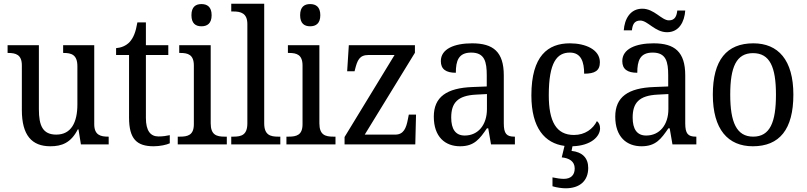

<svg xmlns="http://www.w3.org/2000/svg" viewBox="-20 -780 4356 1037"><path d="M252 10C313 10 363 -8 400 -81H404L417 0H567V-42H564C524 -42 489 -50 489 -109V-536H321V-494H324C365 -494 398 -485 398 -422V-216C398 -118 364 -53 284 -53C211 -53 190 -101 190 -190V-536H21V-494H24C65 -494 98 -485 98 -427V-186C98 -49 152 10 252 10Z M810 10C844 10 880 2 897 -6V-50C878 -46 860 -43 836 -43C793 -43 768 -73 768 -143V-483H889V-536H768V-659H722C713 -606 701 -577 681 -554C661 -532 633 -522 607 -520V-483H677V-145C677 -30 718 10 810 10Z M1068 -638C1099 -638 1123 -653 1123 -698C1123 -743 1099 -758 1068 -758C1037 -758 1014 -743 1014 -698C1014 -653 1037 -638 1068 -638ZM940 0H1205V-42H1193C1150 -42 1118 -51 1118 -114V-536H948V-494H954C995 -494 1027 -485 1027 -426V-109C1027 -50 994 -42 952 -42H940Z M1229 0H1494V-42H1482C1440 -42 1407 -51 1407 -114V-760H1229V-718H1241C1280 -718 1316 -709 1316 -650V-114C1316 -51 1284 -42 1241 -42H1229Z M1655 -638C1686 -638 1710 -653 1710 -698C1710 -743 1686 -758 1655 -758C1624 -758 1601 -743 1601 -698C1601 -653 1624 -638 1655 -638ZM1527 0H1792V-42H1780C1737 -42 1705 -51 1705 -114V-536H1535V-494H1541C1582 -494 1614 -485 1614 -426V-109C1614 -50 1581 -42 1539 -42H1527Z M1841 0H2223L2227 -161H2188L2183 -136C2174 -88 2160 -53 2115 -53H1950L2221 -495V-536H1864L1855 -395H1895L1897 -403C1910 -455 1921 -483 1971 -483H2111L1841 -40Z M2465 10C2542 10 2571 -30 2610 -87H2617L2632 0H2761V-42H2758C2716 -42 2701 -58 2701 -114V-373C2701 -500 2644 -546 2530 -546C2434 -546 2361 -516 2361 -450C2361 -406 2389 -387 2442 -387C2442 -451 2456 -496 2525 -496C2598 -496 2609 -446 2609 -373V-313L2533 -310C2392 -305 2323 -256 2323 -150C2323 -41 2384 10 2465 10ZM2490 -48C2440 -48 2417 -83 2417 -145C2417 -223 2450 -264 2552 -269L2610 -272V-191C2610 -106 2563 -48 2490 -48Z M3035 237C3111 237 3157 197 3157 127C3157 73 3125 41 3067 35L3072 10C3174 7 3221 -44 3221 -87C3221 -105 3214 -118 3204 -126C3183 -84 3140 -51 3080 -51C2984 -51 2944 -124 2944 -266C2944 -445 2989 -496 3058 -496C3119 -496 3135 -445 3135 -382C3193 -382 3220 -398 3220 -444C3220 -512 3143 -546 3058 -546C2940 -546 2850 -479 2850 -265C2850 -88 2923 -6 3029 8L3014 70C3054 74 3084 91 3084 130C3084 167 3062 186 3025 186C3009 186 2986 183 2964 178V226C2986 233 3016 237 3035 237Z M3583 -606C3648 -606 3677 -663 3681 -723H3638C3635 -696 3627 -670 3593 -670C3553 -670 3514 -733 3449 -733C3383 -733 3353 -676 3349 -616H3393C3396 -643 3403 -669 3438 -669C3479 -669 3517 -606 3583 -606ZM3445 10C3522 10 3551 -30 3590 -87H3597L3612 0H3741V-42H3738C3696 -42 3681 -58 3681 -114V-373C3681 -500 3624 -546 3510 -546C3414 -546 3341 -516 3341 -450C3341 -406 3369 -387 3422 -387C3422 -451 3436 -496 3505 -496C3578 -496 3589 -446 3589 -373V-313L3513 -310C3372 -305 3303 -256 3303 -150C3303 -41 3364 10 3445 10ZM3470 -48C3420 -48 3397 -83 3397 -145C3397 -223 3430 -264 3532 -269L3590 -272V-191C3590 -106 3543 -48 3470 -48Z M4046 10C4190 10 4265 -81 4265 -269C4265 -456 4183 -546 4049 -546C3905 -546 3830 -456 3830 -269C3830 -81 3912 10 4046 10ZM4048 -42C3958 -42 3924 -120 3924 -269C3924 -418 3957 -493 4047 -493C4138 -493 4171 -418 4171 -269C4171 -120 4139 -42 4048 -42Z"/></svg>

Font: Noto Serif Thai SemiCondensed
Style: Regular
Weight: 400
Width: 4
Designer: Monotype Design Team
Foundry: Monotype Imaging Inc.
Version: Version 2.002